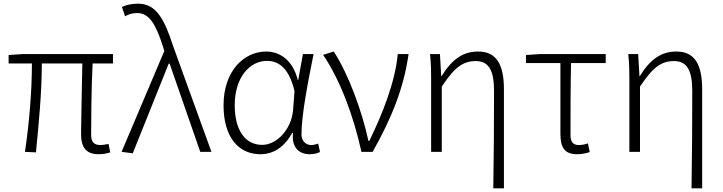

<svg xmlns="http://www.w3.org/2000/svg" viewBox="-20 -828 3940 1047"><path d="M519 13C545 13 564 8 581 3L572 -43C550 -39 537 -37 528 -37C493 -37 477 -54 477 -92C477 -155 478 -348 485 -482H596V-533H102L27 -528V-482H154C154 -326 139 -154 116 0L176 3C191 -150 208 -322 208 -482H429C427 -352 422 -164 422 -98C422 -22 451 13 519 13Z M704 8 900 -481H905L1072 0H1133L925 -574C876 -726 831 -808 733 -808C694 -808 666 -800 645 -790L662 -739C679 -749 700 -757 727 -757C795 -757 830 -694 868 -576L876 -550L643 0Z M1400 13C1472 13 1532 -27 1574 -104H1578C1568 -26 1610 13 1668 13C1694 13 1712 7 1725 1L1715 -45C1704 -41 1690 -37 1677 -37C1648 -37 1624 -59 1624 -95C1624 -201 1660 -385 1690 -533H1632L1606 -391H1604C1576 -505 1501 -547 1432 -547C1309 -547 1199 -440 1199 -254C1199 -78 1282 13 1400 13ZM1410 -38C1315 -38 1260 -121 1260 -254C1260 -410 1345 -496 1435 -496C1487 -496 1553 -472 1586 -331L1578 -226C1569 -124 1490 -38 1410 -38Z M1951 0H2012C2116 -184 2182 -349 2208 -533H2149C2135 -380 2065 -205 1994 -60H1989C1955 -219 1881 -423 1800 -547L1742 -529C1836 -390 1908 -195 1951 0Z M2670 199H2728V-341C2728 -478 2686 -547 2588 -547C2507 -547 2447 -508 2388 -413H2386L2379 -533H2325C2331 -479 2331 -438 2331 -395V0H2389V-356C2460 -463 2506 -495 2575 -495C2645 -495 2674 -444 2674 -333C2674 -165 2673 22 2670 199Z M3127 13C3154 13 3180 7 3196 1L3186 -46C3171 -41 3153 -37 3137 -37C3105 -37 3091 -54 3091 -92C3091 -220 3091 -350 3094 -484H3283V-533H2922L2848 -528V-484H3036V-98C3036 -22 3060 13 3127 13Z M3751 199H3809V-341C3809 -478 3767 -547 3669 -547C3588 -547 3528 -508 3469 -413H3467L3460 -533H3406C3412 -479 3412 -438 3412 -395V0H3470V-356C3541 -463 3587 -495 3656 -495C3726 -495 3755 -444 3755 -333C3755 -165 3754 22 3751 199Z"/></svg>

Font: Noto Sans CJK JP Light
Style: Regular
Weight: 300
Designer: Ryoko NISHIZUKA (kana & ideographs); Paul D. Hunt (Latin, Greek & Cyrillic); Wenlong ZHANG (bopomofo); Sandoll Communica
Foundry: Adobe Systems Incorporated
Version: Version 1.004;PS 1.004;hotconv 1.0.82;makeotf.lib2.5.63406